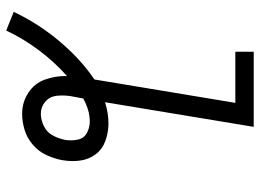

<svg xmlns="http://www.w3.org/2000/svg" viewBox="-129 -646 834 616"><g transform="rotate(90 288.0 -338.0)"><path d="M78 59Q104 4 141 -45.5Q178 -95 224 -136Q223 -100 235 -66Q247 -32 277.5 -12Q308 8 345 8Q371 8 397 0Q423 -8 444.5 -26.5Q466 -45 477.5 -70Q489 -95 494 -121V-122Q499 -151 495 -179Q491 -207 474.5 -228.5Q458 -250 431 -259.5Q404 -269 376 -269Q343 -269 308 -258L387 -735H146V-676H310L235 -224Q188 -192 147.5 -150.5Q107 -109 74.5 -62.5Q42 -16 18 35ZM345 -52Q323 -52 306.5 -66Q290 -80 287.5 -101.5Q285 -123 288 -145Q290 -156 292 -167Q294 -178 296 -188Q314 -198 332.5 -203.5Q351 -209 370 -209Q390 -209 407 -199.5Q424 -190 428 -170.5Q432 -151 429 -131Q425 -110 415 -91Q405 -72 385 -62Q365 -52 345 -52Z"/></g></svg>

Font: Iosevka Sparkle Light Oblique
Style: Regular
Weight: 300
Italic angle: -9°
Designer: Belleve Invis
Foundry: Belleve Invis
Version: Version 4.5.0; ttfautohint (v1.8.3)